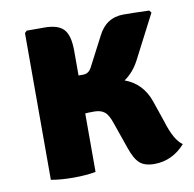

<svg xmlns="http://www.w3.org/2000/svg" viewBox="-64 -571 651 643"><g transform="rotate(-10 261.5 -249.0)"><path d="M443 -199 468 -126Q488 -60 516 -41Q472 8 411 8Q378 8 361 -7.5Q344 -23 331 -62L301 -148Q291 -179 278 -189.5Q265 -200 243 -200Q221 -200 212 -199V0Q179 6 136 6Q93 6 60 0V-499L67 -506H127Q174 -506 193 -485Q212 -464 212 -412V-328H228Q246 -328 256 -346L308 -446Q336 -503 396 -503Q425 -503 483 -501L489 -493L412 -344Q392 -306 361 -285Q421 -263 443 -199Z"/></g></svg>

Font: Signika
Style: Bold
Weight: 700
Designer: Anna Giedrys
Foundry: Anna Giedrys
Version: Version 1.001